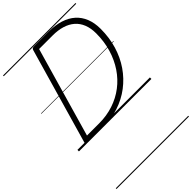

<svg xmlns="http://www.w3.org/2000/svg" viewBox="-421 -1158 1806 1806"><g transform="rotate(-45 482.0 -255.0)"><path d="M117 0Q89 0 94 -19L370 -979Q373 -989 380 -993.5Q387 -998 403 -998H598Q683 -998 750.5 -976.5Q818 -955 864.5 -913.5Q911 -872 935.5 -811Q960 -750 960 -671Q960 -554 929.5 -452Q899 -350 842 -267Q785 -184 706 -124Q627 -64 530 -32Q433 0 322 0ZM159 -52H322Q421 -52 509 -81Q597 -110 668.5 -164.5Q740 -219 791.5 -295.5Q843 -372 871.5 -467Q900 -562 900 -671Q900 -740 879 -792Q858 -844 818.5 -878Q779 -912 723 -929Q667 -946 596 -946H416ZM0 490H964V500H0ZM0 -20H964V0H0ZM0 -505H964V-500H0ZM0 -1010H964V-1000H0Z"/></g></svg>

Font: Playwrite AU NSW Guides
Style: Regular
Weight: 400
Designer: Veronika Burian, José Scaglione
Foundry: TypeTogether
Version: Version 1.003